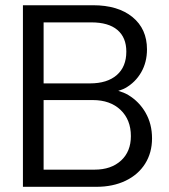

<svg xmlns="http://www.w3.org/2000/svg" viewBox="-20 -717 647 737"><path d="M539 -284C522.5 -312.8 500.3 -335.5 472.2 -352.4C460.3 -359.5 447.4 -364.3 434 -368.3C443.2 -371.5 452.7 -374.2 461 -379C486.8 -393.5 507.1 -413.7 522 -439.5C536.8 -465.2 544.2 -494.7 544.2 -527.6C544.2 -579.8 525.7 -621.1 488.6 -651.5C451.5 -681.8 401 -696.9 337.1 -696.9H68V0.1H349.7C392.3 0.1 429.7 -7.7 462 -23.2C494.2 -38.6 519.2 -60.4 537 -88.5C554.7 -116.6 563.6 -149 563.6 -185.8C563.6 -222.6 555.4 -255.3 538.9 -284ZM147.4 -631.1H330.4C374.3 -631.1 407.7 -621.5 430.6 -602.1C453.5 -582.7 464.9 -555 464.9 -518.9C464.9 -480.2 452.7 -450.1 428.2 -428.8C403.6 -407.5 369.4 -396.9 325.6 -396.9H147.4ZM444.6 -100.7C419.4 -77.5 385.6 -65.8 343 -65.8H147.4V-332.9H336.2C380.7 -332.9 416.2 -320.3 442.7 -295.2C469.1 -270 482.4 -236.4 482.4 -194.5C482.4 -155.1 469.8 -123.8 444.6 -100.6Z"/></svg>

Font: Diatome
Style: Regular
Weight: 400
Designer: 15.100.17
Foundry: 15.100.17
Version: Version 1.008;Fontself Maker 3.5.8